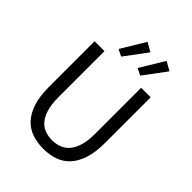

<svg xmlns="http://www.w3.org/2000/svg" viewBox="-248 -1002 1141 1141"><g transform="rotate(45 322.5 -432.0)"><path d="M323 12Q273 12 229.5 -2.5Q186 -17 154.5 -50.5Q123 -84 105 -138Q87 -192 87 -271V-656H170V-269Q170 -210 182 -170Q194 -130 214.5 -106Q235 -82 263 -71.5Q291 -61 323 -61Q356 -61 384 -71.5Q412 -82 433 -106Q454 -130 466 -170Q478 -210 478 -269V-656H558V-271Q558 -192 540 -138Q522 -84 490.5 -50.5Q459 -17 416 -2.5Q373 12 323 12ZM220 -724 312 -876 368 -844 263 -703ZM380 -724 472 -876 528 -844 423 -703Z"/></g></svg>

Font: Source Sans Pro
Style: Regular
Weight: 400
Designer: Paul D. Hunt
Foundry: Adobe Systems Incorporated
Version: Version 2.021;PS 2.000;hotconv 1.0.86;makeotf.lib2.5.63406